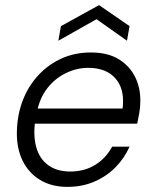

<svg xmlns="http://www.w3.org/2000/svg" viewBox="-20 -718 603 750"><path d="M243 12Q181 12 136 -15.5Q91 -43 67.5 -92Q44 -141 46 -207Q48 -273 70 -328.5Q92 -384 131 -425.5Q170 -467 221.5 -490Q273 -513 335 -513Q402 -513 445 -486Q488 -459 509 -415Q530 -371 528 -317Q528 -299 524 -276Q520 -253 516 -235H102L112 -294H459Q465 -346 450 -381Q435 -416 403 -434.5Q371 -453 324 -453Q280 -453 237.5 -432.5Q195 -412 164.5 -373Q134 -334 123 -275L118 -249Q109 -189 121.5 -143.5Q134 -98 168 -73Q202 -48 254 -48Q310 -48 352 -74Q394 -100 418 -145H486Q466 -100 431 -64.5Q396 -29 348.5 -8.5Q301 12 243 12ZM208 -559 218 -616 367 -698 486 -616 476 -559 357 -643Z"/></svg>

Font: DM Sans 18pt Light
Style: Italic
Weight: 300
Italic angle: -10°
Designer: Colophon Foundry, Jonny Pinhorn
Foundry: Colophon Foundry
Version: Version 4.004;gftools[0.9.30]